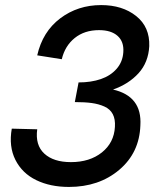

<svg xmlns="http://www.w3.org/2000/svg" viewBox="-20 -719 618 748"><path d="M248.5 9.3Q175.8 9.3 121.1 -17.3Q66.4 -43.9 40 -96.2Q13.7 -148.4 25.9 -217.8L125 -215.3Q116.7 -153.8 152.6 -120.6Q188.5 -87.4 256.3 -87.4Q329.6 -87.4 377 -125.2Q424.3 -163.1 427.7 -224.6Q429.7 -254.4 419.4 -274.2Q409.2 -293.9 386.7 -304Q364.3 -314 337.4 -317.6Q310.5 -321.3 271.5 -321.3L286.1 -397.9Q335 -397.9 372.8 -410.9Q410.6 -423.8 434.3 -450.9Q458 -478 460.4 -515.6Q463.4 -556.6 438.2 -579.1Q413.1 -601.6 365.7 -601.6Q309.1 -601.6 271 -570.8Q232.9 -540 220.7 -488.3L125 -503.4Q146 -595.7 214.6 -647.5Q283.2 -699.2 374 -699.2Q457 -699.2 510.5 -656.5Q564 -613.8 561.5 -539.1Q558.1 -476.1 519.8 -433.8Q481.4 -391.6 420.4 -370.1Q533.7 -344.2 526.9 -231Q523.4 -124 444.6 -57.4Q365.7 9.3 248.5 9.3Z"/></svg>

Font: HK Grotesk SmBold Legacy Italic
Style: Regular
Weight: 600
Italic angle: -13°
Designer: Alfredo Marco Pradil
Foundry: Hanken Design Co.
Version: Version 2.022;PS 002.022;hotconv 1.0.88;makeotf.lib2.5.64775